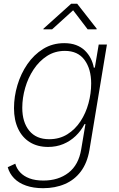

<svg xmlns="http://www.w3.org/2000/svg" viewBox="-20 -782 632 1018"><path d="M208.5 215.8Q157.2 215.8 118.2 202.1Q79.1 188.5 54.7 163.3Q30.3 138.2 21 104.5L61 85.9Q68.4 112.3 87.2 132.3Q106 152.3 136.5 163.8Q167 175.3 210 175.3Q289.6 175.3 343.3 133.8Q397 92.3 410.6 9.3L433.1 -124.5L428.2 -124Q409.7 -88.4 381.1 -61Q352.5 -33.7 315.7 -18.3Q278.8 -2.9 234.9 -2.9Q179.2 -2.9 138.7 -27.8Q98.1 -52.7 76.2 -99.1Q54.2 -145.5 54.2 -208.5Q54.2 -269.5 72.3 -330.3Q90.3 -391.1 125 -441.7Q159.7 -492.2 209 -522.7Q258.3 -553.2 320.8 -553.2Q356.4 -553.2 383.5 -543Q410.6 -532.7 429.7 -514.4Q448.7 -496.1 460.7 -472.7Q472.7 -449.2 477.5 -422.9L482.9 -423.8L503.4 -545.9H546.9L454.1 14.2Q442.4 82 408.7 127Q375 171.9 323.7 193.8Q272.5 215.8 208.5 215.8ZM240.7 -43.9Q295.4 -43.9 337.2 -70.1Q378.9 -96.2 407 -139.2Q435.1 -182.1 449.2 -234.4Q463.4 -286.6 463.4 -339.4Q463.4 -416.5 428 -464.4Q392.6 -512.2 324.2 -512.2Q271 -512.2 229.2 -485.1Q187.5 -458 158.2 -413.8Q128.9 -369.6 113.5 -316.2Q98.1 -262.7 98.1 -210.4Q98.1 -134.3 135 -89.1Q171.9 -43.9 240.7 -43.9ZM256.3 -626.5H210L210.4 -629.9L357.4 -762.2H389.2L492.7 -629.9L492.2 -626.5H444.8L367.7 -727.5Z"/></svg>

Font: Inter ExtraLight
Style: Italic
Weight: 250
Italic angle: -9.3988°
Designer: Rasmus Andersson
Foundry: rsms
Version: Version 4.001;git-66647c0bb